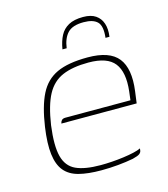

<svg xmlns="http://www.w3.org/2000/svg" viewBox="-89 -623 615 702"><g transform="rotate(-15 218.0 -272.5)"><path d="M210 7Q159 7 124.5 -2Q90 -11 71 -34Q52 -57 47 -97.5Q42 -138 51 -200Q62 -275 84.5 -320Q107 -365 150 -385Q193 -405 267 -405Q350 -405 382 -364.5Q414 -324 403 -241L397 -196H112Q113 -203 117.5 -208Q122 -213 132 -213H378L382 -246Q390 -317 363 -351.5Q336 -386 265 -386Q205 -386 166.5 -369.5Q128 -353 106.5 -313Q85 -273 74 -200Q64 -124 74.5 -83.5Q85 -43 118.5 -27.5Q152 -12 212 -12Q232 -12 254.5 -13.5Q277 -15 299 -18Q321 -21 338.5 -25Q356 -29 366 -34L365 -26Q364 -19 357.5 -14Q351 -9 331 -4Q305 1 273.5 4Q242 7 210 7ZM289 -552Q319 -552 336.5 -540Q354 -528 361 -507Q368 -486 364 -457H349Q354 -501 338 -517Q322 -533 286 -533Q244 -533 225.5 -513.5Q207 -494 202 -457H186Q191 -487 202 -508Q213 -529 234 -540.5Q255 -552 289 -552Z"/></g></svg>

Font: Genos Thin
Style: Italic
Weight: 100
Italic angle: -8°
Designer: Robert E. Leuschke
Foundry: Robert E. Leuschke
Version: Version 1.010